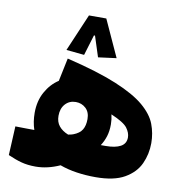

<svg xmlns="http://www.w3.org/2000/svg" viewBox="-75 -708 735 782"><g transform="rotate(10 293.0 -317.0)"><path d="M122.6 4.9Q89.8 4.9 64.2 -2Q38.6 -8.8 7.8 -22.5L13.7 -142.1Q35.6 -141.6 55.9 -141.4Q76.2 -141.1 92.3 -141.1Q81.5 -172.9 81.5 -210.9Q81.5 -259.3 102.1 -296.6Q122.6 -334 155.8 -355.5L175.8 -451.2Q304.2 -420.4 382.6 -387.9Q460.9 -355.5 501.7 -320.8Q542.5 -286.1 556.6 -248.8Q570.8 -211.4 570.8 -170.9Q570.8 -125.5 552.5 -85.4Q534.2 -45.4 490.5 -20.3Q446.8 4.9 370.6 4.9Q330.1 4.9 292.5 -0.7Q254.9 -6.3 222.7 -18.1Q197.8 -6.8 172.9 -1Q147.9 4.9 122.6 4.9ZM231 -146.5Q243.7 -148.4 251.5 -151.4Q277.3 -161.1 287.6 -178.2Q297.9 -195.3 297.9 -222.2Q297.9 -251 280.8 -266.8Q263.7 -282.7 239.3 -282.7Q212.9 -282.7 196 -264.2Q179.2 -245.6 179.2 -215.3Q179.2 -189.5 192.9 -172.9Q206.5 -156.2 231 -146.5ZM369.6 -127.4Q378.9 -127.4 389.2 -127.4Q429.2 -127.4 451.2 -139.4Q473.1 -151.4 473.1 -177.2Q473.1 -196.3 458.7 -215.8Q444.3 -235.4 390.6 -258.3Q395.5 -237.8 395.5 -217.3Q395.5 -189.9 388.7 -168Q381.8 -146 369.6 -127.4ZM302.2 -639.2 371.6 -487.3 296.4 -477.5 269 -562.5H264.6L238.8 -477.5L164.6 -484.9L230.5 -639.2Z"/></g></svg>

Font: Cascadia Code NF
Style: Bold
Weight: 700
Monospace: yes
Designer: Aaron Bell
Foundry: Saja Typeworks
Version: Version 2404.023; ttfautohint (v1.8.4)